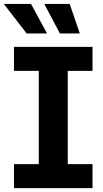

<svg xmlns="http://www.w3.org/2000/svg" viewBox="-36 -969 533 989"><path d="M36 0V-123.7H163.8V-603.8H36V-727.5H440.6V-603.8H313V-123.7H440.6V0ZM272.5 -796.7 192.1 -948.7H323L375.1 -796.7ZM101.3 -796.7 -16.4 -948.7H123.7L206.3 -796.7Z"/></svg>

Font: Inter Variable LoSnoCo
Style: Regular
Weight: 400
Designer: Rasmus Andersson
Foundry: rsms
Version: Version 4.000;git-a52131595; featfreeze: case,dlig,ss01,ss02